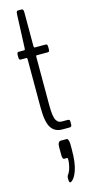

<svg xmlns="http://www.w3.org/2000/svg" viewBox="-153 -755 526 1096"><g transform="rotate(-15 109.5 -207.5)"><path d="M120.1 304.2Q118.2 305.2 116.7 305.2Q108.9 305.2 108.9 286.1V280.3Q108.9 275.9 109.1 272.9Q109.4 270 110.4 267.3Q111.3 264.6 112.3 263.2Q113.3 261.7 115.5 258.5Q117.7 255.4 119.6 252.4Q127.9 238.8 133.1 216.1Q138.2 193.4 138.2 179.2Q138.2 166 135.3 166H116.7Q106.4 166 106.4 140.6V91.8Q106.4 77.1 111.6 69.1Q116.7 61 123 61H160.2Q165.5 61 169.2 71Q172.9 81.1 172.9 96.7V126.5Q172.9 205.6 157 249.8Q141.1 293.9 120.1 304.2ZM150.9 1.5Q129.9 1.5 114.5 -5.4Q99.1 -12.2 86.9 -28.3Q74.7 -44.4 68.6 -74.7Q62.5 -105 62.5 -148.9V-437Q62.5 -445.3 57.6 -445.3H25.4Q19 -445.3 16.4 -448.5Q13.7 -451.7 13.7 -463.4V-472.7Q13.7 -484.4 16.4 -487.8Q19 -491.2 25.4 -491.2H57.6Q62.5 -491.2 62.5 -504.4L70.3 -696.3Q70.8 -710.9 73.2 -715.6Q75.7 -720.2 81.5 -720.2H102.5Q108.4 -720.2 111.1 -715.6Q113.8 -710.9 113.8 -696.3V-504.4Q113.8 -491.2 119.1 -491.2H182.6Q189 -491.2 191.7 -487.8Q194.3 -484.4 194.3 -472.7V-463.4Q194.3 -451.7 191.7 -448.5Q189 -445.3 182.6 -445.3H119.1Q115.7 -445.3 114.7 -443.8Q113.8 -442.4 113.8 -437V-149.9Q113.8 -115.2 117.2 -93Q120.6 -70.8 127.7 -60.3Q134.8 -49.8 142.1 -46.4Q149.4 -43 160.2 -43H192.4Q206.1 -43 206.1 -32.7V-11.7Q206.1 1.5 192.4 1.5Z"/></g></svg>

Font: BenchNine Light
Style: Regular
Weight: 300
Version: Version 1 ; ttfautohint (v0.92.18-e454-dirty) -l 8 -r 50 -G 